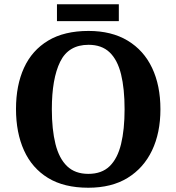

<svg xmlns="http://www.w3.org/2000/svg" viewBox="-20 -870 827 900"><path d="M394 10Q280 10 205 -36Q130 -82 92.5 -165Q55 -248 55 -359Q55 -470 92.5 -552Q130 -634 205.5 -679.5Q281 -725 395 -725Q503 -725 578.5 -679.5Q654 -634 693 -551.5Q732 -469 732 -358Q732 -247 692.5 -164.5Q653 -82 578 -36Q503 10 394 10ZM394 -55Q457 -55 494 -91Q531 -127 547.5 -195Q564 -263 564 -358Q564 -454 547.5 -521.5Q531 -589 494 -624.5Q457 -660 395 -660Q301 -660 262 -580.5Q223 -501 223 -358Q223 -263 240 -195Q257 -127 294.5 -91Q332 -55 394 -55ZM247 -771V-850H537V-771Z"/></svg>

Font: Noto Serif Tamil
Style: Bold
Weight: 700
Designer: Indian Type Foundry, Tom Grace, and the Monotype Design Team
Foundry: Monotype Imaging Inc.
Version: Version 2.003